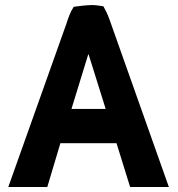

<svg xmlns="http://www.w3.org/2000/svg" viewBox="-20 -733 707 763"><path d="M651 10 415 -656C408 -675 400 -692 391 -708C377 -710 361 -713 344 -713C318 -712 295 -709 273 -706C259 -685 251 -661 244 -639L13 10H168L220 -164H443L497 10ZM264 -300 331 -518 333 -514 400 -300Z"/></svg>

Font: Bluebird
Style: SfBdNrw
Weight: 700
Designer: Jasper
Foundry: Cannot Into Space Fonts
Version: Version 0.98